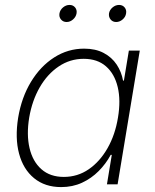

<svg xmlns="http://www.w3.org/2000/svg" viewBox="-20 -743 623 774"><path d="M226.6 11.2Q161.1 11.2 117.4 -24.7Q73.7 -60.5 56.9 -123.5Q40 -186.5 53.2 -268.6Q66.9 -350.6 105 -413.3Q143.1 -476.1 198.5 -511.5Q253.9 -546.9 319.3 -546.9Q365.2 -546.9 397.9 -529.5Q430.7 -512.2 450.2 -482.9Q469.7 -453.6 476.1 -418H479.5L499.5 -539.1H543.5L454.1 0H411.1L430.7 -118.7H426.3Q407.2 -83 377.9 -53.5Q348.6 -23.9 310.5 -6.3Q272.5 11.2 226.6 11.2ZM237.3 -29.8Q293 -29.8 337.9 -60.8Q382.8 -91.8 413.6 -145.8Q444.3 -199.7 455.6 -269Q467.3 -338.4 454.6 -391.8Q441.9 -445.3 407.2 -475.6Q372.6 -505.9 317.4 -505.9Q262.2 -505.9 216.6 -475.1Q170.9 -444.3 140.1 -390.9Q109.4 -337.4 97.7 -269Q86.4 -200.2 99.1 -146Q111.8 -91.8 147 -60.8Q182.1 -29.8 237.3 -29.8ZM448.2 -654.3Q434.1 -654.3 425.8 -664.6Q417.5 -674.8 419.4 -689Q421.9 -703.1 433.8 -713.1Q445.8 -723.1 460 -723.1Q474.1 -723.1 482.4 -713.1Q490.7 -703.1 488.3 -689Q486.3 -674.8 474.4 -664.6Q462.4 -654.3 448.2 -654.3ZM248.5 -654.3Q234.4 -654.3 225.8 -664.6Q217.3 -674.8 219.7 -689Q222.2 -703.1 234.1 -713.1Q246.1 -723.1 260.3 -723.1Q274.4 -723.1 282.7 -713.1Q291 -703.1 288.6 -689Q286.1 -674.8 274.4 -664.6Q262.7 -654.3 248.5 -654.3Z"/></svg>

Font: Inter 18pt ExtraLight
Style: Italic
Weight: 250
Italic angle: -9.3988°
Designer: Rasmus Andersson
Foundry: rsms
Version: Version 4.001;git-66647c0bb